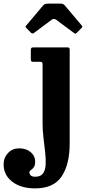

<svg xmlns="http://www.w3.org/2000/svg" viewBox="-146 -782 475 1062"><path d="M78.5 -440H40.5Q30 -440 27.2 -442.8Q24.5 -445.5 24.5 -456.5V-501.5Q24.5 -514 27.5 -517Q30.5 -520 42.5 -520H224.5Q234 -520 236.8 -517Q239.5 -514 239.5 -504.5V10.5Q239.5 127 195.2 193.5Q151 260 48.5 260Q-30 260 -78 223.2Q-126 186.5 -126 127Q-126 90 -101.5 64.2Q-77 38.5 -40.5 38.5Q-0.5 38.5 24 59.8Q48.5 81 48.5 110.5Q48.5 133.5 40.5 143.8Q32.5 154 24.5 159Q16.5 164 16.5 171.5Q16.5 179.5 23.2 187.5Q30 195.5 49 195.5Q79 195.5 92 177.2Q105 159 106.5 128.2Q108 97.5 103.8 59.2Q99.5 21 94.5 -19.8Q89.5 -60.5 89.5 -98.5V-427Q89.5 -440 78.5 -440ZM23.5 -602.5 1 -626Q-5 -631.5 -5 -633.8Q-5 -636 0 -642L94 -753.5Q101 -762 120.5 -762H188Q204 -762 211 -753.5L307 -640Q312.5 -634.5 305.5 -627.5L278.5 -600.5Q273 -595 271 -595.2Q269 -595.5 262.5 -600L165 -672.5Q152 -682 140 -673L41.5 -599.5Q33 -593 23.5 -602.5Z"/></svg>

Font: Besley* Narrow
Style: Bold
Weight: 700
Width: 4
Designer: Owen Earl
Foundry: indestructible type*
Version: Version 3.000; ttfautohint (v1.8.3)